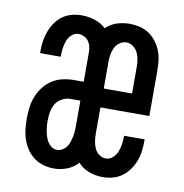

<svg xmlns="http://www.w3.org/2000/svg" viewBox="-66 -591 632 661"><g transform="rotate(10 250.0 -260.0)"><path d="M164 8Q146 8 128 3Q110 -2 95 -13Q80 -24 69.5 -39.5Q59 -55 53 -72.5Q47 -90 45 -108.5Q43 -127 43 -146Q43 -165 45.5 -185Q48 -205 55.5 -223.5Q63 -242 75.5 -258Q88 -274 104.5 -284.5Q121 -295 140.5 -299.5Q160 -304 180 -304H214V-408Q214 -418 211.5 -428Q209 -438 203 -446Q197 -454 187.5 -458.5Q178 -463 168 -463Q155 -463 144.5 -453.5Q134 -444 129.5 -431.5Q125 -419 123 -406Q121 -393 121 -379V-375H49V-383Q49 -400 51.5 -417.5Q54 -435 60.5 -452Q67 -469 77 -483.5Q87 -498 101.5 -508.5Q116 -519 133 -523.5Q150 -528 168 -528Q191 -528 213.5 -521Q236 -514 253 -498Q269 -514 291 -521Q313 -528 336 -528Q353 -528 370.5 -524Q388 -520 403 -510Q418 -500 429 -485.5Q440 -471 446.5 -454.5Q453 -438 455 -420.5Q457 -403 457 -385V-227H286V-135Q286 -122 288 -109Q290 -96 295 -84.5Q300 -73 311 -65Q322 -57 335 -57Q348 -57 358.5 -66.5Q369 -76 374 -88.5Q379 -101 381 -114Q383 -127 383 -141V-145H455V-137Q455 -120 452.5 -102Q450 -84 443.5 -67.5Q437 -51 426.5 -36.5Q416 -22 401.5 -11.5Q387 -1 369.5 3.5Q352 8 335 8Q310 8 287 -0.5Q264 -9 248 -27Q232 -9 210 -0.5Q188 8 164 8ZM286 -293H385V-385Q385 -398 383 -411Q381 -424 375.5 -435.5Q370 -447 359 -455Q348 -463 336 -463Q323 -463 312 -455Q301 -447 295.5 -435.5Q290 -424 288 -411Q286 -398 286 -385ZM164 -57Q174 -57 183 -62.5Q192 -68 197.5 -76Q203 -84 206 -93.5Q209 -103 211 -112.5Q213 -122 213.5 -132Q214 -142 214 -152V-238H180Q165 -238 150.5 -230.5Q136 -223 128 -209.5Q120 -196 117.5 -180Q115 -164 115 -149Q115 -134 117 -120Q119 -106 124 -92Q129 -78 139.5 -67.5Q150 -57 164 -57Z"/></g></svg>

Font: Iosevka srxl
Style: Regular
Weight: 400
Monospace: yes
Designer: Belleve Invis
Foundry: Belleve Invis
Version: Version 33.0.1; ttfautohint (v1.8.3)